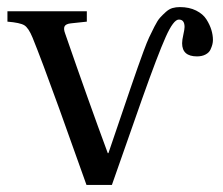

<svg xmlns="http://www.w3.org/2000/svg" viewBox="-20 -522 630 542"><path d="M1 -460.9V-490.2H225.1V-460.9L180.2 -456.1Q166 -454.6 162.4 -447.8Q158.7 -440.9 164.1 -426.8Q230.5 -234.9 284.2 -89.8H286.1L349.1 -274.9Q361.8 -311.5 368.4 -330.6Q375 -349.6 385 -376.7Q395 -403.8 401.1 -416.7Q407.2 -429.7 416 -447Q424.8 -464.4 431.9 -472.2Q439 -480 448.2 -488.3Q457.5 -496.6 467 -499.3Q476.6 -502 487.8 -502Q514.2 -502 533.7 -492.2Q553.2 -482.4 562.7 -467.3Q572.3 -452.1 576.7 -437.5Q581.1 -422.9 581.1 -409.2Q581.1 -403.3 579.6 -397Q578.1 -390.6 574.2 -382.1Q570.3 -373.5 560.3 -368.2Q550.3 -362.8 536.1 -362.8Q494.1 -362.8 494.1 -399.9Q494.1 -409.2 497.6 -424.3Q501 -439.5 501 -445.8Q501 -466.8 484.9 -466.8Q469.7 -466.8 447.8 -417.7Q425.8 -368.7 380.9 -242.2L295.9 0H224.1L147 -215.8Q96.7 -355 71.8 -416Q60.5 -443.4 48.6 -450.7Q36.6 -458 1 -460.9Z"/></svg>

Font: Heuristica
Style: Regular
Weight: 400
Version: Version 1.0.2